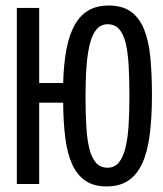

<svg xmlns="http://www.w3.org/2000/svg" viewBox="-20 -667 590 696"><path d="M209 -366.2H122.1V-638.2H41V0H122.1V-294.9H209C209.3 -248 211.8 -205.8 216.6 -168.2C221.3 -130.6 229.5 -98.7 241.2 -72.5C252.9 -46.3 268.9 -26.2 289.1 -12.2C309.2 1.8 335 8.8 366.2 8.8C397.5 8.8 423.6 1.9 444.6 -12C465.6 -25.8 482.5 -46.5 495.4 -74.2C508.2 -101.9 517.3 -136.5 522.7 -178C528.1 -219.5 530.8 -267.9 530.8 -323.2C530.8 -374 528.8 -419.5 524.9 -459.7C521 -499.9 513.3 -533.9 502 -561.5C490.6 -589.2 474.6 -610.4 454.1 -625C433.6 -639.6 406.9 -647 374 -647C346.4 -647 322.4 -641.4 302.2 -630.1C282.1 -618.9 265.3 -601.7 252 -578.6C238.6 -555.5 228.4 -526.3 221.4 -491C214.4 -455.6 210.3 -414.1 209 -366.2ZM449.2 -318.8C449.2 -278.5 448.2 -242.3 446 -210.2C443.9 -178.1 439.9 -150.9 434.1 -128.4C428.2 -106 420.2 -88.8 409.9 -76.9C399.7 -65 386.4 -59.1 370.1 -59.1C352.9 -59.1 339 -64.8 328.6 -76.2C318.2 -87.6 310.1 -104.2 304.4 -126.2C298.7 -148.2 294.9 -175.4 293 -207.8C291 -240.2 290 -277.2 290 -318.8C290 -360.8 291.3 -398 293.9 -430.4C296.5 -462.8 300.9 -490 306.9 -512C312.9 -533.9 321 -550.6 331.3 -562C341.6 -573.4 354.5 -579.1 370.1 -579.1C387 -579.1 400.7 -573.5 411.1 -562.3C421.5 -551 429.5 -534.5 435.1 -512.7C440.6 -490.9 444.3 -463.7 446.3 -431.2C448.2 -398.6 449.2 -361.2 449.2 -318.8Z"/></svg>

Font: CodeNewRoman Nerd Font Mono
Style: Regular
Weight: 400
Monospace: yes
Designer: Sam Radian
Foundry: Code New Roman
Version: Version 2.00 November 29, 2014;Nerd Fonts 3.2.1